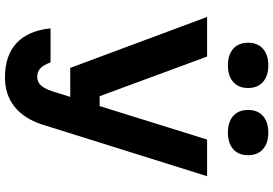

<svg xmlns="http://www.w3.org/2000/svg" viewBox="-187 -718 1124 790"><g transform="rotate(90 375.0 -323.0)"><path d="M212.7 -613.1 375.9 -171H468.6L432.3 -50H259.4L49.7 -613.1ZM298.4 218.6Q208.5 218.6 157.2 170.9Q106 123.1 96.7 31H236.8Q247.8 60.7 261.4 73.2Q274.9 85.8 296.3 85.8Q317 85.8 330.6 71.4Q344.1 57.1 355.5 24.4L554.2 -613.1H705L491.9 66.9Q467.3 141.4 418 180Q368.8 218.6 298.4 218.6ZM155.8 -781.8Q155.8 -821.1 180.6 -843Q205.4 -865 249 -865Q292.5 -865 317.3 -843Q342.1 -821.1 342.1 -781.8Q342.1 -742.6 317.3 -720.6Q292.5 -698.7 249 -698.7Q205.4 -698.7 180.6 -720.6Q155.8 -742.6 155.8 -781.8ZM432.3 -781.8Q432.3 -821.1 457.1 -843Q481.9 -865 525.4 -865Q569 -865 593.8 -843Q618.6 -821.1 618.6 -781.8Q618.6 -742.6 593.8 -720.6Q569 -698.7 525.4 -698.7Q481.9 -698.7 457.1 -720.6Q432.3 -742.6 432.3 -781.8Z"/></g></svg>

Font: Martian Mono sWd Rg
Style: Regular
Weight: 400
Width: 6
Monospace: yes
Designer: Roman Shamin
Foundry: Evil Martians
Version: Version 1.000